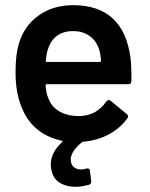

<svg xmlns="http://www.w3.org/2000/svg" viewBox="-20 -539 579 741"><path d="M487 -226Q487 -214 475 -214H161Q156 -214 156 -209Q159 -176 165 -164Q176 -130 206 -111Q236 -92 282 -91Q352 -91 390 -147Q395 -153 400 -153Q404 -153 407 -150L469 -99Q478 -92 472 -83Q445 -45 401 -21Q357 3 302 8Q300 8 296 10Q253 46 253 76Q253 95 264 105Q275 115 293 115Q303 115 312 112Q314 111 318 111Q326 111 327 120L332 159V163Q332 170 324 174Q294 182 271 182Q238 182 212.5 167.5Q187 153 179 120Q176 108 176 96Q176 50 219 10Q221 8 221 6Q221 4 218 4Q162 -8 123 -40.5Q84 -73 64 -124Q40 -180 40 -259Q40 -327 52 -368Q72 -438 128 -478.5Q184 -519 262 -519Q458 -519 484 -313Q488 -272 487 -226ZM165 -349Q159 -332 157 -305Q155 -300 161 -300H365Q370 -300 370 -305Q368 -330 364 -343Q354 -379 327.5 -399Q301 -419 262 -419Q224 -419 199.5 -400.5Q175 -382 165 -349Z"/></svg>

Font: Barlow SemiBold
Style: Regular
Weight: 600
Designer: Jeremy Tribby
Foundry: Tribby Type
Version: Version 1.422